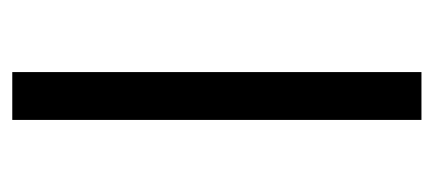

<svg xmlns="http://www.w3.org/2000/svg" viewBox="-212 -478 690 305"><g transform="rotate(90 132.5 -325.0)"><path d="M170 -650V0H94V-650Z"/></g></svg>

Font: Arsenal
Style: Regular
Weight: 400
Designer: Andrij Shevchenko
Foundry: Stairsfor.com
Version: Version 1.000